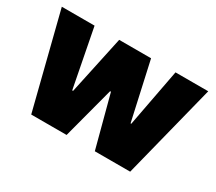

<svg xmlns="http://www.w3.org/2000/svg" viewBox="-103 -734 1053 937"><g transform="rotate(30 423.5 -265.0)"><path d="M10.7 -530.3H195.3L258.8 -202.1H263.7L334 -530.3H513.7L585.9 -205.1H589.8L651.4 -530.3H835.9L702.1 0H502.9L425.8 -291H420.9L343.8 0H144.5Z"/></g></svg>

Font: Pretendard Std Black
Style: Regular
Weight: 900
Designer: Base glyphs from Inter by Rasmus Andersson; Hangeul glyphs from Noto Sans CJK(Source Han Sans) by Jang Soo-young and Kan
Foundry: Kil Hyung-jin
Version: Version 1.309